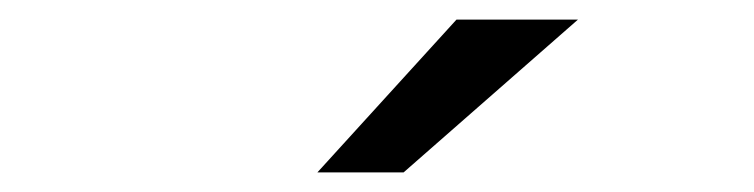

<svg xmlns="http://www.w3.org/2000/svg" viewBox="-20 -941 770 196"><path d="M304 -765 446 -921H570L392 -765Z"/></svg>

Font: Undotted
Style: Regular
Weight: 400
Designer: Delve Withrington, Dave Bailey, Thomas Jockin
Foundry: Delve Fonts LLC
Version: Version 4.000